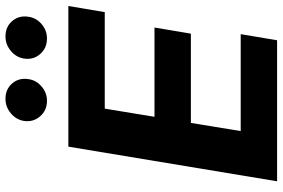

<svg xmlns="http://www.w3.org/2000/svg" viewBox="-178 -808 986 669"><g transform="rotate(-90 314.5 -473.0)"><path d="M17.8 0 138.5 -727.3H628.6L607.2 -600.5H271L242.5 -427.2H553.6L532.3 -300.4H221.2L192.8 -126.8H530.5L509.2 0ZM515.6 -801.8Q481.5 -801.8 460.8 -826Q440 -850.1 445.7 -883.2Q450.3 -909.8 472.5 -928.1Q494.7 -946.4 522.4 -946.4Q556.5 -946.4 576.5 -922.6Q596.6 -898.8 590.9 -865.1Q587 -838.8 565.2 -820.3Q543.3 -801.8 515.6 -801.8ZM298.3 -801.8Q264.6 -801.8 243.8 -826.2Q223 -850.5 228.3 -883.2Q233 -909.8 255.1 -928.1Q277.3 -946.4 305 -946.4Q339.1 -946.4 359.2 -922.6Q379.3 -898.8 373.6 -865.1Q369.7 -838.8 347.8 -820.3Q326 -801.8 298.3 -801.8Z"/></g></svg>

Font: Karasuma Gothic
Style: Bold Italic
Weight: 700
Italic angle: 9.39998°
Designer: Rasmus Andersson / Ryoko Nishizuka
Foundry: Genbu
Version: Version 1.00